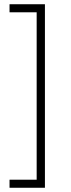

<svg xmlns="http://www.w3.org/2000/svg" viewBox="-20 -762 333 906"><path d="M192 -742V124H25V86H153V-704H25V-742Z"/></svg>

Font: Argentum Sans ExtraLight
Style: Regular
Weight: 275
Designer: Julieta Ulanovsky (Modified by Cristiano Sobral)
Foundry: Julieta Ulanovsky
Version: Version 1.000; ttfautohint (v1.5.65-e2d9)